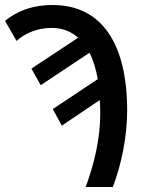

<svg xmlns="http://www.w3.org/2000/svg" viewBox="-32 -744 585 764"><path d="M309 0H417C451 -89 474 -200 474 -304C474 -571 372 -724 178 -724C90 -724 31 -696 -12 -661L34 -581C61 -607 111 -633 174 -633C215 -633 251 -619 279 -594L93 -471L130 -405L324 -534C339 -506 350 -469 357 -429L178 -310L214 -244L365 -346C366 -330 367 -311 367 -294C367 -194 344 -95 309 0Z"/></svg>

Font: Noto Sans SemiCondensed Medium
Style: Regular
Weight: 500
Width: 4
Designer: Monotype Design Team
Foundry: Monotype Imaging Inc.
Version: Version 2.013